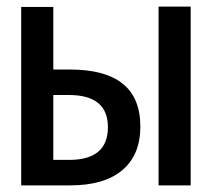

<svg xmlns="http://www.w3.org/2000/svg" viewBox="-20 -560 640 580"><path d="M459 0V-540H556V0ZM44 0V-539H141V-350H191Q404 -350 404 -178Q404 -92 349.5 -46Q295 0 192 0ZM141 -77H189Q306 -77 306 -176Q306 -273 188 -273H141Z"/></svg>

Font: Noto Sans Mono Medium
Style: Regular
Weight: 500
Designer: Monotype Design Team
Foundry: Monotype Imaging Inc.
Version: Version 2.014